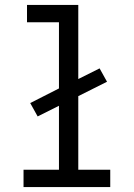

<svg xmlns="http://www.w3.org/2000/svg" viewBox="-20 -755 540 775"><path d="M75 0V-70H218V-328L132 -285L102 -339L218 -398V-665H89V-735H296V-436L382 -479L412 -425L296 -367V-70H425V0Z"/></svg>

Font: Iosevka Fixed
Style: Regular
Weight: 400
Monospace: yes
Designer: Belleve Invis
Foundry: Belleve Invis
Version: Version 33.2.4